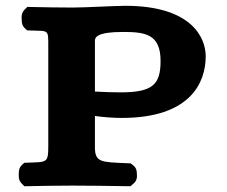

<svg xmlns="http://www.w3.org/2000/svg" viewBox="-20 -639 780 661"><path d="M402.7 -529C479.1 -529 532.8 -522.4 532.8 -429C532.8 -346.4 504.1 -321 393.5 -321C372.9 -321 333 -322.2 306.8 -323.8V-498.6C306.8 -510.5 313.7 -529 402.7 -529ZM146.2 -136.1C146.2 -76.4 140.8 -81.6 73.1 -78.9L63.4 -78.5L56.5 -72.1C44.2 -60.8 45 -49.2 44.7 -41C44.4 -31.6 42.8 -17.9 56.5 -5.3L64 2.2L74.7 2C123.6 1 177.6 0 230.3 0C274.5 0 360.1 1 416.9 2L429.1 2.2L437.7 -5.3C453.8 -18 451.6 -32.1 451.1 -41.5C450.6 -49.2 451.1 -59.9 437.7 -70.5L429.9 -76.6L419 -77.1C327.1 -80.8 306.8 -79.8 306.8 -133V-239.8C333.9 -235.8 367.9 -233 399.2 -233C636.1 -233 688.2 -355.2 688.2 -445.3C688.2 -509.8 639 -619 411.8 -619C376.6 -619 273 -613 229.2 -613C181.1 -613 131.2 -614 84.7 -615L74 -615.2L66.5 -607.7C52.4 -594.6 54.3 -580.2 54.8 -570.6C55.2 -562.7 54.7 -551.7 66.5 -540.9L73.4 -534.5L83.1 -534.1C148.4 -531.5 146.2 -540.1 146.2 -476.9Z"/></svg>

Font: Linux Libertine Mono O 
Style: Mono Bold
Weight: 400
Designer: Philipp H. Poll
Foundry: Philipp H. Poll
Version: Version 5.1.7